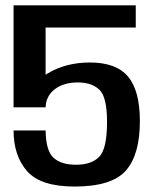

<svg xmlns="http://www.w3.org/2000/svg" viewBox="-20 -695 588 722"><path d="M260.5 6.5Q400 6.5 453 -53.2Q506 -113 506 -239.5Q506 -354 461.5 -407Q417 -460 318 -460Q226.5 -460 157.5 -417.8Q88.5 -375.5 83 -294L151.5 -291.5Q153 -334 186 -359.5Q219 -385 273 -385Q325 -385 353.8 -357.5Q382.5 -330 382.5 -237Q382.5 -134.5 352.8 -105Q323 -75.5 266.5 -75.5Q209.5 -75.5 181 -102Q152.5 -128.5 151.5 -204.5H31Q31 -109.5 81.8 -51.5Q132.5 6.5 260.5 6.5ZM31 -291.5H151.5V-591.5H490.5V-675H31Z"/></svg>

Font: Anybody Thin Medium
Style: Regular
Weight: 500
Version: Version 1.113;gftools[0.9.25]